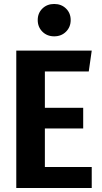

<svg xmlns="http://www.w3.org/2000/svg" viewBox="-20 -947 515 967"><path d="M427 -587H206V-404H399V-300H206V-106H442V0H62V-692H442ZM336 -846Q336 -811 312.5 -787.5Q289 -764 253 -764Q217 -764 193.5 -787.5Q170 -811 170 -846Q170 -881 193.5 -904Q217 -927 253 -927Q289 -927 312.5 -904Q336 -881 336 -846Z"/></svg>

Font: Fira Sans Condensed SemiBold
Style: Regular
Weight: 600
Width: 3
Designer: bBox Type GmbH & Carrois Corporate GbR & Edenspiekermann AG
Foundry: bBox Type GmbH & Carrois Corporate GbR & Edenspiekermann AG
Version: Version 4.301